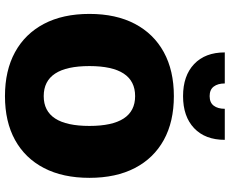

<svg xmlns="http://www.w3.org/2000/svg" viewBox="-96 -819 925 773"><g transform="rotate(90 366.5 -432.5)"><path d="M367 -670Q470 -670 543.5 -629.5Q617 -589 656.5 -513Q696 -437 696 -330Q696 -223 656.5 -147Q617 -71 543.5 -30.5Q470 10 367 10Q264 10 190 -30.5Q116 -71 76 -147Q36 -223 36 -330Q36 -437 76 -513Q116 -589 190 -629.5Q264 -670 367 -670ZM367 -514Q246 -514 246 -330Q246 -146 367 -146Q487 -146 487 -330Q487 -514 367 -514ZM543 -875Q543 -796 496 -751.5Q449 -707 367 -707Q285 -707 238 -751.5Q191 -796 191 -875H316Q316 -847 328.5 -830.5Q341 -814 367 -814Q393 -814 405.5 -830.5Q418 -847 418 -875Z"/></g></svg>

Font: Work Sans ExtraBold
Style: Regular
Weight: 800
Designer: Wei Huang
Foundry: Wei Huang
Version: Version 2.012; ttfautohint (v1.8.3)